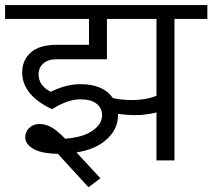

<svg xmlns="http://www.w3.org/2000/svg" viewBox="-35 -645 853 772"><path d="M496.1 -242.7Q551.8 -242.7 594.2 -259.8V-568.8H395V-406.7H193.4Q157.7 -406.7 138.9 -389.6Q120.1 -372.6 120.1 -346.2Q120.1 -300.8 168.9 -275.9Q231.4 -306.6 288.1 -306.6Q380.4 -306.6 418.9 -250.5Q456.1 -242.7 496.1 -242.7ZM368.7 71.8 320.8 107.9 197.8 -26.4Q130.4 -27.8 98.4 -46.9Q66.4 -65.9 66.4 -93.3Q66.4 -115.2 82.8 -130.9Q99.1 -146.5 124 -146.5Q148.4 -146.5 172.1 -133.1Q195.8 -119.6 226.6 -87.4Q297.4 -92.3 336.4 -119.1Q375.5 -146 375.5 -181.6Q375.5 -210.9 353 -228.3Q330.6 -245.6 288.1 -245.6Q237.3 -245.6 176.3 -207H171.9Q54.2 -263.2 54.2 -354.5Q54.2 -402.8 88.6 -433.8Q123 -464.8 193.8 -464.8H322.8V-568.8H-14.6V-624.5H798.8V-568.8H666.5V0H594.2V-192.9Q552.7 -182.1 509.3 -182.1Q472.7 -182.1 439.5 -187.5V-181.6Q439.5 -126.5 394.5 -85.2Q349.6 -43.9 272.5 -32.2Z"/></svg>

Font: Khula Regular
Style: Regular
Weight: 400
Designer: Erin McLaughlin, Steve Matteson
Version: Version 1.000;PS 1.0;hotconv 1.0.72;makeotf.lib2.5.5900